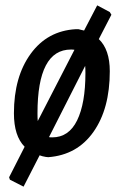

<svg xmlns="http://www.w3.org/2000/svg" viewBox="-20 -578 461 717"><path d="M263 -469H273Q275 -468 283 -466.5Q291 -465 294 -464L343 -558L390 -533L396 -523L349 -432Q390 -393 390 -312Q390 -172 329 -85.5Q268 1 160 9L151 8Q138 6 128 2L68 119L17 93L14 84L72 -30Q32 -70 32 -155Q32 -291 94.5 -377Q157 -463 263 -469ZM245 -393Q120 -393 120 -155Q120 -135 121 -126L258 -392Q254 -393 245 -393ZM299 -305Q299 -324 298 -332L163 -66Q166 -65 175 -65Q237 -65 268 -128.5Q299 -192 299 -305Z"/></svg>

Font: Alegreya Sans SC Medium
Style: Italic
Weight: 500
Italic angle: -7°
Designer: Juan Pablo del Peral
Foundry: Huerta Tipografica
Version: Version 2.007